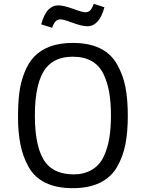

<svg xmlns="http://www.w3.org/2000/svg" viewBox="-20 -968 761 1002"><path d="M158 -672Q227 -744 360 -744Q528 -744 591 -632Q622 -578 634.5 -514Q647 -450 647 -364.5Q647 -279 634.5 -215Q622 -151 591 -97Q560 -43 502 -14.5Q444 14 359.5 14Q275 14 217.5 -14Q160 -42 129.5 -96.5Q99 -151 86.5 -215Q74 -279 74 -355.5Q74 -432 81 -485.5Q88 -539 107.5 -589Q127 -639 158 -672ZM366 -58Q418 -58 458.5 -81.5Q499 -105 520 -148.5Q541 -192 550 -244.5Q559 -297 559 -365Q559 -433 550 -485.5Q541 -538 520 -582Q476 -672 360 -672Q267 -672 220 -613Q162 -540 162 -365Q162 -190 220 -117Q267 -58 366 -58ZM525 -930Q498 -831 436 -831Q408 -831 359.5 -849Q311 -867 295.5 -867Q280 -867 270 -856.5Q260 -846 252 -823L195 -841Q210 -895 232.5 -917.5Q255 -940 283.5 -940Q312 -940 361 -922Q410 -904 425.5 -904Q441 -904 451 -914Q461 -924 469 -948Z"/></svg>

Font: Sintony
Style: Regular
Weight: 400
Version: Version 001.001